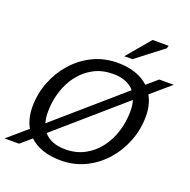

<svg xmlns="http://www.w3.org/2000/svg" viewBox="-174 -1089 1238 1254"><g transform="rotate(20 445.5 -462.5)"><path d="M804.5 -450Q804.5 -359.5 772.2 -276.8Q740 -194 682.5 -129.2Q625 -64.5 547.5 -27.2Q470 10 379 10Q307.5 10 252.8 -9Q198 -28 161 -63.5L87 0H-14L120.5 -115.5Q86.5 -175.5 86.5 -257Q86.5 -348 118.8 -430.5Q151 -513 208.5 -577.8Q266 -642.5 343.8 -679.8Q421.5 -717 512 -717Q583.5 -717 638.2 -698Q693 -679 730 -643.5L804 -707H905L770.5 -591.5Q804.5 -531.5 804.5 -450ZM193 -258.5Q193 -217 203 -184L658.5 -580Q635 -608 597.8 -623.2Q560.5 -638.5 508.5 -638.5Q435 -638.5 376.8 -607.8Q318.5 -577 277.2 -523.8Q236 -470.5 214.5 -402Q193 -333.5 193 -258.5ZM698 -448.5Q698 -490 688 -523L232.5 -127Q256 -99 293.2 -83.8Q330.5 -68.5 382.5 -68.5Q456 -68.5 514.2 -99.2Q572.5 -130 613.8 -183.2Q655 -236.5 676.5 -305Q698 -373.5 698 -448.5ZM537.5 -772 675 -935H786.5L781 -916L594 -772Z"/></g></svg>

Font: Newsreader Caption
Style: Italic
Weight: 400
Italic angle: -17°
Designer: Hugues Gentile
Foundry: Production Type
Version: Version 1.001